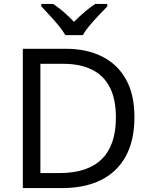

<svg xmlns="http://www.w3.org/2000/svg" viewBox="-20 -964 770 984"><path d="M669 -364Q669 -244 624.5 -163Q580 -82 497 -41Q414 0 296 0H97V-714H317Q425 -714 504 -674Q583 -634 626 -556.5Q669 -479 669 -364ZM574 -361Q574 -456 542.5 -517Q511 -578 450.5 -607.5Q390 -637 304 -637H187V-77H284Q429 -77 501.5 -148.5Q574 -220 574 -361ZM315 -784Q302 -807 280 -833.5Q258 -860 234 -886Q210 -912 192 -931V-944H252Q278 -927 306 -903Q334 -879 359 -852Q386 -879 414 -903Q442 -927 468 -944H530V-931Q511 -912 486.5 -886Q462 -860 439.5 -833.5Q417 -807 405 -784Z"/></svg>

Font: Noto Sans Devanagari
Style: Regular
Weight: 400
Designer: Jelle Bosma - Monotype Design Team
Foundry: Monotype Imaging Inc.
Version: Version 2.003